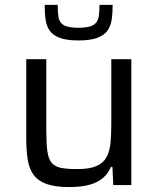

<svg xmlns="http://www.w3.org/2000/svg" viewBox="-20 -750 639 778"><path d="M260.4 8Q204.3 8 169.7 -4.1Q135.2 -16.2 117 -40.3Q98.9 -64.3 92.6 -101.8Q86.4 -139.3 86.4 -190.5V-510H167.6V-219.5Q167.6 -167.7 172 -136.7Q176.3 -105.7 189.5 -90.1Q202.7 -74.6 227.7 -69.7Q252.7 -64.8 293.5 -64.8Q342.6 -64.8 370.7 -77.1Q398.9 -89.5 411.6 -113.2Q424.4 -136.9 427.7 -170.6Q431 -204.3 431 -246.5V-510H512.2V0H439L435.5 -73.2H429.3Q419.2 -49.2 399.5 -30.9Q379.9 -12.6 346.2 -2.3Q312.4 8 260.4 8ZM298 -586.1Q249.2 -586.1 221.3 -596.9Q193.5 -607.7 180.6 -626.9Q167.7 -646.2 164.4 -672.5Q161 -698.8 161 -730.4H213.8Q213.8 -700.2 217.2 -679.5Q220.7 -658.7 238.4 -648.1Q256.2 -637.5 297.7 -637.5Q339.6 -637.5 357.5 -648.1Q375.3 -658.7 379.3 -679.5Q383.2 -700.2 383.2 -730.4H436.5Q436.5 -698.8 432.9 -672.5Q429.3 -646.2 416.2 -626.9Q403.1 -607.7 375 -596.9Q346.8 -586.1 298 -586.1Z"/></svg>

Font: Saira Thin
Style: Regular
Weight: 100
Designer: Hector Gatti with collaboration of the Omnibus-Type team
Foundry: Omnibus-Type
Version: Version 1.101